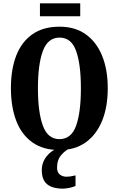

<svg xmlns="http://www.w3.org/2000/svg" viewBox="-20 -884 707 1144"><path d="M334 10Q237 10 172.5 -36Q108 -82 76.5 -165Q45 -248 45 -359Q45 -470 76.5 -552Q108 -634 172.5 -679.5Q237 -725 335 -725Q427 -725 491 -679.5Q555 -634 588.5 -551.5Q622 -469 622 -358Q622 -247 588.5 -164.5Q555 -82 491 -36Q427 10 334 10ZM334 -55Q405 -55 433.5 -135Q462 -215 462 -358Q462 -501 433.5 -580.5Q405 -660 335 -660Q265 -660 235.5 -580.5Q206 -501 206 -358Q206 -215 235.5 -135Q265 -55 334 -55ZM356 240Q292 240 260.5 213.5Q229 187 229 130Q229 83 258.5 46.5Q288 10 326 0H397Q371 10 345.5 39Q320 68 320 115Q320 143 336.5 156Q353 169 377 169Q398 169 430 161V224Q416 231 392.5 235.5Q369 240 356 240ZM218 -787V-864H458V-787Z"/></svg>

Font: Noto Serif ExtraCondensed ExtraBold
Style: Regular
Weight: 800
Width: 2
Designer: Monotype Design Team
Foundry: Monotype Imaging Inc.
Version: Version 2.013; ttfautohint (v1.8.4.7-5d5b)